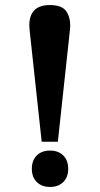

<svg xmlns="http://www.w3.org/2000/svg" viewBox="-20 -730 395 760"><path d="M97 -613 96 -629Q96 -710 177 -710Q224 -710 241 -687Q258 -664 258 -629L257 -613L209 -169H145ZM106 -62Q106 -95 125.5 -114.5Q145 -134 178 -134Q211 -134 230.5 -114.5Q250 -95 250 -62Q250 -29 230.5 -9.5Q211 10 178 10Q145 10 125.5 -9.5Q106 -29 106 -62Z"/></svg>

Font: Trirong Bold
Style: Regular
Weight: 700
Designer: Katatrad Team
Foundry: CadsonDemak
Version: Version 1.000